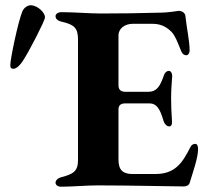

<svg xmlns="http://www.w3.org/2000/svg" viewBox="-20 -701 785 726"><path d="M190 -640C190 -631 196 -623 213 -619C261 -608 275 -595 275 -551V-96C275 -53 257 -43 212 -31C197 -27 190 -18 190 -10C190 -2 198 5 211 5C252 5 308 0 349 0C467 0 641 4 675 4C684 4 694 0 697 -9C711 -55 729 -105 729 -138C729 -147 726 -157 719 -157C711 -157 705 -154 700 -145C669 -83 641 -43 567 -43H481C445 -43 428 -58 428 -97V-287C428 -302 436 -310 453 -310H546C572 -310 585 -289 597 -248C601 -233 610 -223 620 -223C628 -223 632 -231 630 -249C628 -275 627 -305 627 -330C627 -355 629 -386 631 -411C632 -425 625 -433 619 -433C611 -433 603 -427 599 -414C587 -381 576 -354 541 -354H453C438 -354 428 -361 428 -378V-567C428 -594 453 -611 482 -611H557C592 -611 613 -596 629 -580C643 -565 651 -542 665 -508C669 -497 677 -492 684 -492C691 -492 697 -499 697 -511C697 -546 686 -593 681 -641C679 -655 665 -660 656 -660C651 -660 620 -653 578 -653C516 -651 430 -650 362 -650C316 -650 261 -655 212 -655C199 -655 190 -648 190 -640ZM19 -456C19 -446 20 -441 31 -441C43 -441 56 -456 64 -467C91 -507 149 -622 150 -634C152 -652 123 -680 98 -681C87 -682 72 -674 65 -659C48 -619 19 -477 19 -456Z"/></svg>

Font: EB Garamond
Style: Bold
Weight: 700
Designer: Georg Duffner and Octavio Pardo
Foundry: Georg Duffner
Version: Version 1.000;PS 001.000;hotconv 1.0.88;makeotf.lib2.5.64775